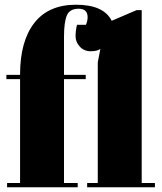

<svg xmlns="http://www.w3.org/2000/svg" viewBox="-20 -793 685 813"><path d="M251 -636V-476H343V-458H251V-18H309V0H10V-18H65V-458H7V-476H65V-478Q65 -618 125 -695.5Q185 -773 302 -773Q419 -773 453 -705L558 -750H580V-18H636V0H349V-18H394V-529L405 -586Q392 -576 364 -576Q336 -576 318 -595.5Q300 -615 300 -639.5Q300 -664 306 -688H344Q351 -705 351 -720Q351 -756 313 -756Q275 -756 263 -727.5Q251 -699 251 -636Z"/></svg>

Font: SVN-Abril Fatface
Style: Regular
Weight: 400
Designer: Veronika Burian, Jos? Scaglione
Foundry: TypeTogether
Version: Version 1.001